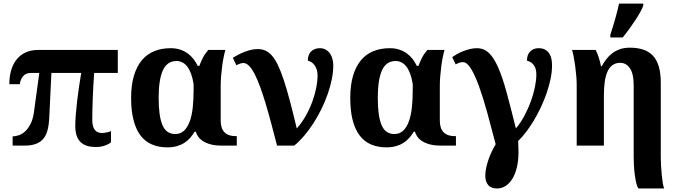

<svg xmlns="http://www.w3.org/2000/svg" viewBox="-20 -816 3816 1076"><path d="M640.1 -407.2H507.8Q504.9 -371.6 502.9 -333Q501 -294.4 499.5 -258.5Q498 -222.7 497.6 -192.4Q497.1 -162.1 497.1 -143.1Q497.1 -122.6 501.2 -108.9Q505.4 -95.2 512.5 -86.7Q519.5 -78.1 529.3 -74.5Q539.1 -70.8 550.8 -70.8Q564.9 -70.8 578.6 -74Q592.3 -77.1 602.1 -81.1V-19Q589.8 -7.8 567.4 0Q544.9 7.8 517.1 7.8Q489.7 7.8 468.5 1.5Q447.3 -4.9 432.4 -18.8Q417.5 -32.7 409.7 -55.2Q401.9 -77.6 401.9 -109.9Q401.9 -135.3 404.5 -170.9Q407.2 -206.5 411.9 -246.6Q416.5 -286.6 422.6 -328.1Q428.7 -369.6 435.1 -407.2H268.1L255.9 -153.8Q253.9 -114.3 246.1 -85.4Q238.3 -56.6 222.2 -37.6Q206.1 -18.6 180.2 -9.3Q154.3 0 117.2 0H50.8V-51.8Q66.4 -51.8 85 -57.9Q103.5 -64 120.4 -79.3Q137.2 -94.7 150.6 -120.4Q164.1 -146 169.9 -185.1L200.2 -407.2H153.8Q125 -407.2 109.9 -389.4Q94.7 -371.6 90.8 -344.2H32.2Q32.2 -383.3 41.5 -418.2Q50.8 -453.1 70.3 -479.2Q89.8 -505.4 120.6 -520.8Q151.4 -536.1 193.8 -536.1H640.1Z M1223.1 0Q1186 0 1160.2 -7.1Q1134.3 -14.2 1117.2 -25.4Q1100.1 -36.6 1090.6 -50.5Q1081.1 -64.5 1077.1 -78.1H1070.8Q1059.6 -59.1 1045.4 -43Q1031.2 -26.9 1012.7 -15.1Q994.1 -3.4 970.7 3.2Q947.3 9.8 918 9.8Q869.1 9.8 831.1 -6.6Q793 -22.9 767.3 -56.9Q741.7 -90.8 728.3 -143.1Q714.8 -195.3 714.8 -267.1Q714.8 -339.4 730.7 -392.1Q746.6 -444.8 775.4 -479Q804.2 -513.2 845.2 -529.5Q886.2 -545.9 936 -545.9Q965.8 -545.9 989.5 -538.1Q1013.2 -530.3 1032 -516.6Q1050.8 -502.9 1064.5 -485.1Q1078.1 -467.3 1087.9 -446.8H1097.2Q1105.5 -469.7 1116.5 -491.5Q1127.4 -513.2 1147 -536.1H1243.2Q1238.8 -522 1233.9 -498.5Q1229 -475.1 1225.3 -447.5Q1221.7 -419.9 1219.2 -390.4Q1216.8 -360.8 1216.8 -334V-140.1Q1216.8 -96.2 1238 -74.7Q1259.3 -53.2 1298.8 -53.2H1307.1V0ZM961.9 -64.9Q991.7 -64.9 1011.5 -83.7Q1031.2 -102.5 1043.2 -135.3Q1055.2 -168 1060.1 -212.4Q1064.9 -256.8 1064.9 -308.1V-345.2Q1059.6 -379.4 1050.3 -403.8Q1041 -428.2 1028.6 -443.8Q1016.1 -459.5 1001 -466.8Q985.8 -474.1 969.7 -474.1Q916.5 -474.1 892.8 -422.1Q869.1 -370.1 869.1 -267.1Q869.1 -165 890.4 -115Q911.6 -64.9 961.9 -64.9Z M1847.7 -449.2Q1847.7 -413.1 1839.6 -372.6Q1831.5 -332 1816.9 -290Q1802.2 -248 1782 -206.3Q1761.7 -164.6 1737.3 -126.7Q1712.9 -88.9 1685.5 -56.4Q1658.2 -23.9 1628.9 0H1532.7Q1516.1 -64.5 1500.2 -123.8Q1484.4 -183.1 1469 -234.6Q1453.6 -286.1 1438.2 -328.1Q1422.9 -370.1 1407.5 -400.1Q1392.1 -430.2 1376.2 -446.5Q1360.4 -462.9 1343.8 -462.9Q1335.4 -462.9 1324.7 -459.2Q1314 -455.6 1304.7 -450.2L1284.7 -492.2Q1298.8 -501 1315.9 -509.8Q1333 -518.6 1351.1 -525.6Q1369.1 -532.7 1387.7 -536.9Q1406.2 -541 1423.8 -541Q1447.3 -541 1466.8 -532.7Q1486.3 -524.4 1503.9 -504.4Q1521.5 -484.4 1537.4 -451.4Q1553.2 -418.5 1569.8 -368.9Q1586.4 -319.3 1604.2 -252Q1622.1 -184.6 1643.1 -96.2Q1672.9 -129.4 1694.8 -169.2Q1716.8 -209 1731.2 -249Q1745.6 -289.1 1752.7 -326.4Q1759.8 -363.8 1759.8 -392.1Q1759.8 -411.6 1754.9 -426.3Q1750 -440.9 1742.4 -451.2Q1734.9 -461.4 1725.1 -467.5Q1715.3 -473.6 1705.1 -476.1Q1705.1 -494.6 1710.4 -507.8Q1715.8 -521 1725.1 -529.3Q1734.4 -537.6 1746.3 -541.7Q1758.3 -545.9 1772 -545.9Q1792 -545.9 1806.4 -537.4Q1820.8 -528.8 1830.1 -515.1Q1839.4 -501.5 1843.5 -484.1Q1847.7 -466.8 1847.7 -449.2Z M2451.2 0Q2414.1 0 2388.2 -7.1Q2362.3 -14.2 2345.2 -25.4Q2328.1 -36.6 2318.6 -50.5Q2309.1 -64.5 2305.2 -78.1H2298.8Q2287.6 -59.1 2273.4 -43Q2259.3 -26.9 2240.7 -15.1Q2222.2 -3.4 2198.7 3.2Q2175.3 9.8 2146 9.8Q2097.2 9.8 2059.1 -6.6Q2021 -22.9 1995.4 -56.9Q1969.7 -90.8 1956.3 -143.1Q1942.9 -195.3 1942.9 -267.1Q1942.9 -339.4 1958.7 -392.1Q1974.6 -444.8 2003.4 -479Q2032.2 -513.2 2073.2 -529.5Q2114.3 -545.9 2164.1 -545.9Q2193.8 -545.9 2217.5 -538.1Q2241.2 -530.3 2260 -516.6Q2278.8 -502.9 2292.5 -485.1Q2306.2 -467.3 2315.9 -446.8H2325.2Q2333.5 -469.7 2344.5 -491.5Q2355.5 -513.2 2375 -536.1H2471.2Q2466.8 -522 2461.9 -498.5Q2457 -475.1 2453.4 -447.5Q2449.7 -419.9 2447.3 -390.4Q2444.8 -360.8 2444.8 -334V-140.1Q2444.8 -96.2 2466.1 -74.7Q2487.3 -53.2 2526.9 -53.2H2535.2V0ZM2189.9 -64.9Q2219.7 -64.9 2239.5 -83.7Q2259.3 -102.5 2271.2 -135.3Q2283.2 -168 2288.1 -212.4Q2293 -256.8 2293 -308.1V-345.2Q2287.6 -379.4 2278.3 -403.8Q2269 -428.2 2256.6 -443.8Q2244.1 -459.5 2229 -466.8Q2213.9 -474.1 2197.8 -474.1Q2144.5 -474.1 2120.8 -422.1Q2097.2 -370.1 2097.2 -267.1Q2097.2 -165 2118.4 -115Q2139.6 -64.9 2189.9 -64.9Z M2652.8 -545.9Q2691.4 -545.9 2719.5 -519.5Q2747.6 -493.2 2771.7 -438.2Q2795.9 -383.3 2819.1 -298.3Q2842.3 -213.4 2871.1 -96.2Q2897.5 -127.4 2918.7 -167Q2939.9 -206.5 2954.8 -247.6Q2969.7 -288.6 2977.8 -328.1Q2985.8 -367.7 2985.8 -398.9Q2985.8 -429.7 2972.7 -449.5Q2959.5 -469.2 2933.1 -476.1Q2933.1 -509.3 2951.2 -527.6Q2969.2 -545.9 2998 -545.9Q3021 -545.9 3035.6 -537.4Q3050.3 -528.8 3058.8 -515.1Q3067.4 -501.5 3070.6 -484.1Q3073.7 -466.8 3073.7 -449.2Q3073.7 -413.1 3065.4 -373.3Q3057.1 -333.5 3043 -293Q3028.8 -252.4 3010.3 -213.1Q2991.7 -173.8 2970.5 -138.7Q2949.2 -103.5 2927 -74.7Q2904.8 -45.9 2883.8 -25.9Q2884.3 -19.5 2884.5 -11.2Q2884.8 -2.9 2885 5.6Q2885.3 14.2 2885.5 22.2Q2885.7 30.3 2885.7 36.1Q2885.7 83.5 2876.7 121.3Q2867.7 159.2 2851.6 185.5Q2835.4 211.9 2813.5 226.1Q2791.5 240.2 2766.1 240.2Q2731.4 240.2 2715.6 220.5Q2699.7 200.7 2699.7 168.9Q2699.7 147 2704.8 123.5Q2710 100.1 2718 76.9Q2726.1 53.7 2736.6 32Q2747.1 10.3 2757.8 -7.8Q2732.9 -104.5 2709.7 -188.2Q2686.5 -272 2663.8 -334.2Q2641.1 -396.5 2618.9 -432.1Q2596.7 -467.8 2573.7 -467.8Q2563.5 -467.8 2553.2 -464.1Q2543 -460.4 2533.7 -455.1L2514.2 -496.1Q2526.9 -504.9 2542.7 -513.7Q2558.6 -522.5 2576.7 -529.5Q2594.7 -536.6 2614 -541.3Q2633.3 -545.9 2652.8 -545.9Z M3211.9 -338.9Q3211.9 -362.8 3209.5 -391.1Q3207 -419.4 3203.4 -446.8Q3199.7 -474.1 3195.1 -497.8Q3190.4 -521.5 3186 -536.1H3318.4Q3328.6 -515.6 3335.7 -493.4Q3342.8 -471.2 3348.1 -444.8H3352.1Q3363.3 -464.8 3377.4 -483.6Q3391.6 -502.4 3410.4 -516.8Q3429.2 -531.2 3453.4 -540Q3477.5 -548.8 3509.3 -548.8Q3553.2 -548.8 3585.9 -537.6Q3618.7 -526.4 3640.4 -502.4Q3662.1 -478.5 3672.6 -441.2Q3683.1 -403.8 3683.1 -352.1V68.8Q3683.1 87.9 3684.6 113.3Q3686 138.7 3688.5 163.6Q3690.9 188.5 3694.3 209.5Q3697.8 230.5 3702.1 240.2H3558.1Q3550.8 231 3545.9 210.4Q3541 189.9 3537.6 164.6Q3534.2 139.2 3532.7 112.1Q3531.2 85 3531.2 63V-339.8Q3531.2 -401.9 3510.5 -432.9Q3489.7 -463.9 3456.1 -463.9Q3430.2 -463.9 3412.6 -451.2Q3395 -438.5 3384.3 -414.6Q3373.5 -390.6 3368.9 -356.7Q3364.3 -322.8 3364.3 -279.8V0H3211.9ZM3400.4 -621.1Q3414.6 -664.1 3428.2 -712.2Q3441.9 -760.3 3449.2 -795.9H3585V-784.2Q3572.8 -752 3540.5 -702.9Q3508.3 -653.8 3470.2 -606H3400.4Z"/></svg>

Font: Droid Serif
Style: Bold
Weight: 700
Designer: Monotype Design team
Foundry: Monotype Imaging Inc.
Version: Version 1.03